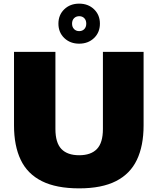

<svg xmlns="http://www.w3.org/2000/svg" viewBox="-20 -1025 866 1055"><path d="M415 10Q289 10 209.8 -29.8Q130.5 -69.5 93.8 -146.8Q57 -224 57 -336V-740H284.5V-316Q284.5 -240.5 317.5 -206.2Q350.5 -172 415 -172Q479.5 -172 512.5 -206.2Q545.5 -240.5 545.5 -316V-740H769V-336Q769 -224 732.2 -146.8Q695.5 -69.5 617.2 -29.8Q539 10 415 10ZM415 -785Q365.5 -785 333.2 -816Q301 -847 301 -895Q301 -943 333.2 -974Q365.5 -1005 415 -1005Q464.5 -1005 496.8 -974Q529 -943 529 -895Q529 -847 496.8 -816Q464.5 -785 415 -785ZM415 -854Q432.5 -854 443.2 -865.2Q454 -876.5 454 -895Q454 -914 443.2 -925Q432.5 -936 415.5 -936Q398 -936 387 -925Q376 -914 376 -895Q376 -876.5 387 -865.2Q398 -854 415 -854Z"/></svg>

Font: Encode Sans SC SemiExpanded Black
Style: Regular
Weight: 900
Width: 6
Designer: Multiple Designers
Foundry: Impallari Type
Version: Version 3.002